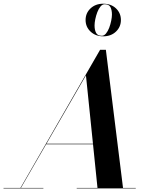

<svg xmlns="http://www.w3.org/2000/svg" viewBox="-66 -1040 840 1060"><path d="M45.5 0 486.5 -765H518.5L613.5 0H472.5L408.5 -624L48 0ZM-46.5 0V-2.5H173.5V0ZM357.5 0V-2.5H683.5V0ZM188 -243.5V-246.5H513.5V-243.5ZM504 -839.5Q461.5 -839.5 434 -865.5Q406.5 -891.5 406.5 -929.5Q406.5 -968 434 -993.8Q461.5 -1019.5 504 -1019.5Q547 -1019.5 574.2 -993.8Q601.5 -968 601.5 -929.5Q601.5 -891.5 574.2 -865.5Q547 -839.5 504 -839.5ZM496 -842.5Q509 -842.5 519.2 -855Q529.5 -867.5 536.8 -886.5Q544 -905.5 548 -925.5Q552 -945.5 552 -959.5Q552 -984.5 543.8 -1000.5Q535.5 -1016.5 512 -1016.5Q499 -1016.5 488.8 -1004Q478.5 -991.5 471.2 -972.5Q464 -953.5 460 -933.8Q456 -914 456 -899.5Q456 -874.5 464.5 -858.5Q473 -842.5 496 -842.5Z"/></svg>

Font: Bodoni Moda 72pt SemiBold
Style: Italic
Weight: 600
Italic angle: -13°
Designer: Owen Earl
Foundry: indestructible type
Version: Version 2.004